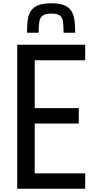

<svg xmlns="http://www.w3.org/2000/svg" viewBox="-20 -1058 588 1172"><path d="M85 94V-785H500V-690H192V-398H461V-304H192V0H500V94ZM294 -1038Q343 -1038 373 -1025.5Q403 -1013 417 -988.5Q431 -964 435 -931.5Q439 -899 439 -858H368Q368 -899 364.5 -925Q361 -951 345.5 -963Q330 -975 294 -975Q257 -975 240.5 -963Q224 -951 220 -925Q216 -899 216 -858H145Q145 -898 148.5 -931Q152 -964 166.5 -988Q181 -1012 210.5 -1025Q240 -1038 294 -1038Z"/></svg>

Font: Farlight84_Sys_V01
Style: Regular
Weight: 400
Designer: Ryoko NISHIZUKA  (kana, bopomofo & ideographs); Paul D. Hunt (Latin, Greek & Cyrillic); Sandoll Communications , Soo-you
Foundry: Adobe
Version: Version 2.004;October 29, 2024;FontCreator 14.0.0.2814 64-bi